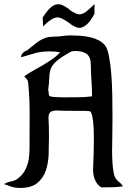

<svg xmlns="http://www.w3.org/2000/svg" viewBox="-20 -929 663 949"><path d="M331 -754Q350 -754 374 -752.5Q398 -751 421.5 -746Q445 -741 465.5 -731Q486 -721 499 -705Q511 -690 518.5 -652Q526 -614 530 -564Q534 -514 535 -457Q536 -400 536 -347Q536 -294 535 -250Q534 -206 534 -182Q534 -171 534.5 -153Q535 -135 536.5 -116Q538 -97 541 -80Q544 -63 548 -54Q555 -40 567.5 -30.5Q580 -21 588 -8Q561 -4 534 -3.5Q507 -3 480 -3Q459 -17 449.5 -40Q440 -63 440 -88Q440 -95 441 -118Q442 -141 443 -171.5Q444 -202 444 -236.5Q444 -271 442.5 -301Q441 -331 436.5 -352.5Q432 -374 425 -379Q409 -381 393 -381Q377 -381 361 -381Q298 -381 268.5 -382.5Q239 -384 228.5 -374.5Q218 -365 220 -337.5Q222 -310 222 -253Q222 -212 220.5 -167.5Q219 -123 206.5 -86Q194 -49 164.5 -24.5Q135 0 79 0Q56 0 38.5 -5.5Q21 -11 0 -19Q16 -29 35.5 -32.5Q55 -36 70 -48Q89 -63 100 -81Q111 -99 117 -119.5Q123 -140 124.5 -162Q126 -184 126 -206Q126 -284 126.5 -364Q127 -444 119 -522Q118 -531 112 -538Q106 -545 100 -552Q118 -565 143 -579Q168 -593 193.5 -608Q219 -623 241.5 -639Q264 -655 277 -671Q264 -673 251 -674Q238 -675 225 -675Q184 -675 153 -666Q122 -657 84 -646Q84 -658 93.5 -667.5Q103 -677 114 -680Q131 -693 145.5 -705.5Q160 -718 175 -727.5Q190 -737 207 -742.5Q224 -748 247 -748Q268 -748 289 -751Q310 -754 331 -754ZM218 -483Q221 -477 221 -466Q221 -455 228 -453Q233 -451 245 -450Q257 -449 270.5 -448.5Q284 -448 297 -448Q310 -448 316 -448Q345 -448 375.5 -448.5Q406 -449 435 -453Q435 -492 432 -530.5Q429 -569 429 -607Q429 -647 409 -662Q389 -677 351 -677Q337 -677 327.5 -672Q318 -667 307 -660Q269 -637 252.5 -620.5Q236 -604 230 -586Q224 -568 223.5 -544Q223 -520 218 -483ZM447 -909V-861Q428 -825 410 -809Q392 -793 375 -791Q366 -791 357 -794.5Q348 -798 338 -804Q332 -807 321 -816Q283 -844 263 -843Q248 -842 230.5 -830.5Q213 -819 193 -798L191 -842Q211 -874 229 -890.5Q247 -907 265 -908Q275 -909 286.5 -904.5Q298 -900 320 -885Q322 -883 326 -879Q357 -857 375 -858Q391 -860 406 -871.5Q421 -883 447 -909Z"/></svg>

Font: Augsburger Schrift CAT
Style: Regular
Weight: 400
Designer: Peter Wiegel nach Roos&Junge Offenbach
Foundry: CAT-Fonts, Peter Wiegel
Version: Version 1.000